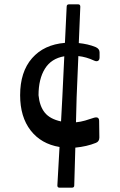

<svg xmlns="http://www.w3.org/2000/svg" viewBox="-20 -731 553 887"><path d="M158 -291Q163 -240 187 -210.5Q211 -181 262 -170L268 -282L277 -471Q217 -461 187.5 -413.5Q158 -366 158 -291ZM331 -166Q352 -168 373 -174Q394 -180 414 -187Q438 -194 438 -172L439 -96Q439 -77 423 -71Q381 -54 328 -49L323 126Q323 136 312 136H255Q245 136 245 126L255 -52Q170 -66 121.5 -128.5Q73 -191 73 -291Q73 -399 128 -462Q183 -525 280 -533L288 -700Q288 -711 299 -711H341Q351 -711 351 -700L344 -532Q364 -530 384 -525.5Q404 -521 423 -513Q440 -505 440 -489V-466Q440 -454 433 -450Q426 -446 415 -451Q379 -468 342 -472L334 -281Z"/></svg>

Font: OpenDyslexic 3
Style: Regular
Weight: 400
Designer: Abelardo Gonzalez
Version: Version 1.000;PS 001.001;hotconv 1.0.56